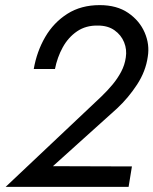

<svg xmlns="http://www.w3.org/2000/svg" viewBox="-20 -731 600 751"><path d="M376 -353Q400 -376 420 -400Q440 -424 454 -450.5Q468 -477 472 -506Q477 -537 465.5 -565.5Q454 -594 428 -612.5Q402 -631 363 -631Q316 -632 281.5 -608.5Q247 -585 225.5 -546Q204 -507 195 -461H112Q124 -530 157 -586.5Q190 -643 243.5 -677Q297 -711 370 -711Q437 -711 481.5 -680.5Q526 -650 546 -603.5Q566 -557 558 -509Q550 -452 516 -400Q482 -348 438 -307L187 -81L496 -80L483 0H2Z"/></svg>

Font: Jost
Style: Italic
Weight: 400
Italic angle: -5°
Version: Version 3.710